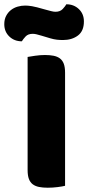

<svg xmlns="http://www.w3.org/2000/svg" viewBox="-64 -872 412 897"><path d="M145 -828Q163 -823 175 -820Q187 -817 195 -817Q217 -817 229 -830Q241 -843 246 -852Q281 -852 304.5 -829.5Q328 -807 328 -772Q328 -727 300 -706Q272 -685 230 -685Q216 -685 202 -686.5Q188 -688 171 -693L131 -705Q117 -709 107.5 -711.5Q98 -714 89 -714Q67 -714 55.5 -701.5Q44 -689 38 -679Q3 -679 -20.5 -701.5Q-44 -724 -44 -759Q-44 -781 -35.5 -797.5Q-27 -814 -13 -825Q1 -836 18.5 -841Q36 -846 54 -846Q67 -846 85.5 -843Q104 -840 145 -828ZM240 -4Q229 -1 205.5 2Q182 5 159 5Q136 5 118.5 1.5Q101 -2 89 -11Q77 -20 71 -36Q65 -52 65 -78V-606Q76 -608 100 -611.5Q124 -615 146 -615Q169 -615 186.5 -611.5Q204 -608 216 -599Q228 -590 234 -574Q240 -558 240 -532Z"/></svg>

Font: Baloo Bhaina
Style: Regular
Weight: 400
Designer: Manish Minz, Shuchita Grover and Ek Type
Foundry: Ek Type
Version: Version 1.443;PS 1.000;hotconv 16.6.51;makeotf.lib2.5.65220;